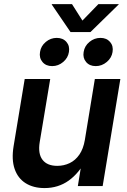

<svg xmlns="http://www.w3.org/2000/svg" viewBox="-20 -908 622 937"><path d="M197.3 9.8Q143.1 9.8 105.2 -13.9Q67.4 -37.6 51.5 -83.3Q35.6 -128.9 46.4 -194.8L100.6 -522.5H225.1L173.8 -214.4Q164.6 -158.2 187.3 -128.4Q210 -98.6 259.3 -98.6Q292 -98.6 320.1 -112.1Q348.1 -125.5 367.4 -153.6Q386.7 -181.6 394 -224.6L442.9 -522.5H567.4L481 0H359.9L381.3 -131.8H401.9Q366.2 -63 315.2 -26.6Q264.2 9.8 197.3 9.8ZM447.3 -585.4Q417 -585.4 400.1 -605.5Q383.3 -625.5 388.2 -654.3Q392.6 -683.6 416.5 -703.4Q440.4 -723.1 470.2 -723.1Q500 -723.1 517.1 -703.4Q534.2 -683.6 529.3 -654.3Q524.9 -625.5 501 -605.5Q477.1 -585.4 447.3 -585.4ZM234.4 -585.4Q204.1 -585.4 187.3 -605.5Q170.4 -625.5 175.3 -654.3Q179.7 -683.6 203.4 -703.4Q227.1 -723.1 256.8 -723.1Q287.1 -723.1 304.2 -703.4Q321.3 -683.6 316.4 -654.3Q312 -625.5 288.3 -605.5Q264.6 -585.4 234.4 -585.4ZM331.5 -887.7 382.3 -807.6 460 -887.7H559.6L559.1 -886.2L421.4 -751.5H324.2L232.4 -886.2L232.9 -887.7Z"/></svg>

Font: Inter 28pt SemiBold
Style: Italic
Weight: 600
Italic angle: -9.3988°
Designer: Rasmus Andersson
Foundry: rsms
Version: Version 4.001;git-66647c0bb